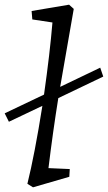

<svg xmlns="http://www.w3.org/2000/svg" viewBox="-89 -790 461 820"><path d="M92 -338 -51 -270 -69 -306 99 -386Q124 -562 135 -694L49 -707L46 -743L206 -770L226 -752L168 -419L339 -501L352 -463L160 -371Q137 -228 118 -72L209 -68L207 -35L52 10L28 -5Q59 -130 92 -338Z"/></svg>

Font: Andada Pro
Style: Italic
Weight: 400
Italic angle: -7°
Designer: Carolina Giovagnoli
Foundry: Huerta Tipografica
Version: Version 3.005; ttfautohint (v1.8.4)